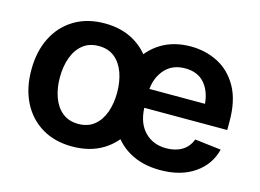

<svg xmlns="http://www.w3.org/2000/svg" viewBox="-81 -696 1150 849"><g transform="rotate(15 494.5 -271.5)"><path d="M303.7 10.7Q224.1 10.7 165.3 -24.4Q106.4 -59.6 74.5 -122.8Q42.5 -186 42.5 -270.5Q42.5 -355 74.5 -418.5Q106.4 -481.9 165.3 -517.3Q224.1 -552.7 303.7 -552.7Q383.8 -552.7 442.4 -517.3Q501 -481.9 533.2 -418.5Q565.4 -355 565.4 -270.5Q565.4 -186 533.2 -122.8Q501 -59.6 442.4 -24.4Q383.8 10.7 303.7 10.7ZM304.2 -92.8Q348.1 -92.8 377.2 -116.5Q406.2 -140.1 420.7 -180.7Q435.1 -221.2 435.1 -270.5Q435.1 -320.8 420.7 -361.3Q406.2 -401.9 377.2 -425.5Q348.1 -449.2 304.2 -449.2Q260.3 -449.2 231.2 -425.5Q202.1 -401.9 187.5 -361.3Q172.9 -320.8 172.9 -270.5Q172.9 -221.2 187.5 -180.7Q202.1 -140.1 231.2 -116.5Q260.3 -92.8 304.2 -92.8ZM706.5 10.7Q624 10.7 564.5 -23.7Q504.9 -58.1 472.9 -121.1Q440.9 -184.1 440.9 -269.5Q440.9 -354 472.7 -417.7Q504.4 -481.4 562 -517.1Q619.6 -552.7 698.2 -552.7Q765.1 -552.7 822.3 -523.7Q879.4 -494.6 913.8 -433.6Q948.2 -372.6 948.2 -277.3V-237.3H568.4Q571.3 -167 609.4 -128.2Q647.5 -89.4 708 -89.4Q749.5 -89.4 779.3 -107.2Q809.1 -125 822.3 -160.2L942.4 -146Q925.3 -75.2 863.3 -32.2Q801.3 10.7 706.5 10.7ZM568.8 -323.7H823.2Q817.9 -382.3 786.6 -417.5Q755.4 -452.6 698.7 -452.6Q641.1 -452.6 607.4 -415.5Q573.7 -378.4 568.8 -323.7Z"/></g></svg>

Font: Inter Semi Bold
Style: Regular
Weight: 600
Designer: Rasmus Andersson
Foundry: rsms
Version: Version 4.000;git-e0f93cc